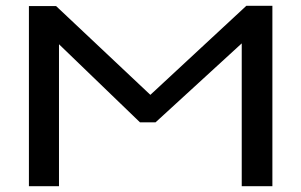

<svg xmlns="http://www.w3.org/2000/svg" viewBox="-20 -644 1040 664"><path d="M80 0V-623H174L500 -316L832 -624H922V0H816V-494L518 -221H464L184 -491V0Z"/></svg>

Font: Inconsolata UltraExpanded Medium
Style: Regular
Weight: 500
Width: 9
Monospace: yes
Designer: Raph Levien, Cyreal, Brenton Simpson
Foundry: Raph Levien, Cyreal, Google
Version: Version 3.001; ttfautohint (v1.8.2.53-6de2)